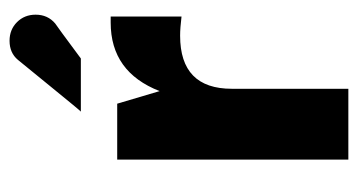

<svg xmlns="http://www.w3.org/2000/svg" viewBox="-198 -570 767 412"><g transform="rotate(-90 186.0 -363.5)"><path d="M305 -727Q329 -727 345 -711Q361 -695 361 -671Q361 -645 342 -629Q337 -626 267 -574H153Q154 -574 208.5 -641Q263 -708 264 -709Q279 -727 305 -727ZM316 -361Q202 -361 202 -250V0H50V-496H170L197 -405Q238 -510 344 -510H357V-358Q332 -361 316 -361Z"/></g></svg>

Font: Atkinson Hyperlegible Pro
Style: Bold
Weight: 700
Designer: Elliott Scott, Megan Eiswerth, Linus Boman, Theodore Petrosky, Jacob Perez
Foundry: Braille Institute
Version: Version 1.5.1